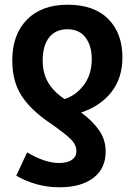

<svg xmlns="http://www.w3.org/2000/svg" viewBox="-20 -576 570 814"><path d="M267 -556Q379 -556 439 -495.5Q499 -435 499 -332Q499 -246 453 -186.5Q407 -127 324 -99Q373 -63 400.5 -23Q428 17 428 66Q428 139 375.5 178.5Q323 218 233 218Q181 218 135 205Q89 192 49 169L95 70Q132 92 166 103.5Q200 115 231 115Q266 115 285 101.5Q304 88 304 65Q304 37 279 13Q254 -11 197 -51Q114 -106 73 -167.5Q32 -229 32 -320Q32 -429 94 -492.5Q156 -556 267 -556ZM266 -452Q216 -452 188.5 -417.5Q161 -383 161 -319Q161 -266 184 -226.5Q207 -187 254 -156Q303 -172 336 -216.5Q369 -261 369 -326Q369 -382 342.5 -417Q316 -452 266 -452Z"/></svg>

Font: Noto Sans Mono Condensed
Style: Bold
Weight: 700
Width: 3
Designer: Monotype Design Team
Foundry: Monotype Imaging Inc.
Version: Version 2.014